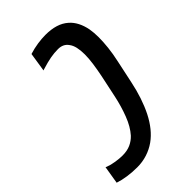

<svg xmlns="http://www.w3.org/2000/svg" viewBox="-237 -709 786 786"><g transform="rotate(-45 156.5 -315.5)"><path d="M69.8 9.8Q41 9.8 14.2 5.9Q-12.7 2 -34.7 -5.4L-22 -82.5Q-21 -82 -20 -81.8Q-19 -81.5 -18.1 -80.6Q-0.5 -73.7 22 -70.3Q44.4 -66.9 61.5 -66.9Q87.9 -66.9 107.7 -75.7Q127.4 -84.5 142.6 -100.6Q167 -127.9 183.3 -170.7Q199.7 -213.4 209.5 -259.8L230.5 -358.9Q236.8 -390.1 240.7 -418Q244.6 -445.8 244.6 -469.2Q244.6 -492.7 240.5 -510.7Q236.3 -528.8 227.5 -540Q219.7 -551.3 208.5 -556.6Q197.3 -562 182.1 -562Q160.2 -562 137.7 -557.9Q115.2 -553.7 86.9 -544.9Q84.5 -544.4 82.5 -543.7Q80.6 -543 78.6 -542L91.3 -624.5Q116.2 -632.3 141.1 -636Q166 -639.6 187 -639.6Q219.7 -639.6 245.1 -631.8Q270.5 -624 289.1 -607.4Q304.7 -593.8 315.2 -573.5Q325.7 -553.2 330.6 -527.3Q334.5 -504.9 334.5 -478Q334.5 -452.6 331.1 -420.7Q327.6 -388.7 319.8 -353.5L298.8 -254.9Q290.5 -214.8 278.8 -179.9Q267.1 -145 252.4 -115.7Q237.3 -85.9 218.8 -63Q200.2 -40 177.7 -23.9Q154.8 -7.8 127.4 1Q100.1 9.8 69.8 9.8Z"/></g></svg>

Font: Open Sans Condensed Medium
Style: Italic
Weight: 500
Width: 3
Italic angle: -12°
Designer: Monotype Design Team
Foundry: Monotype Imaging Inc.
Version: Version 3.000